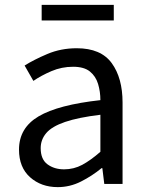

<svg xmlns="http://www.w3.org/2000/svg" viewBox="-20 -755 604 788"><path d="M217 13Q149 13 103.5 -27.5Q58 -68 58 -141Q58 -230 138.5 -277.5Q219 -325 392 -344Q392 -379 382.5 -410.5Q373 -442 349 -461.5Q325 -481 280 -481Q233 -481 191 -463Q149 -445 117 -423L81 -486Q119 -510 174.5 -533.5Q230 -557 295 -557Q394 -557 438.5 -496Q483 -435 483 -334V0H408L400 -65H397Q358 -33 312.5 -10Q267 13 217 13ZM243 -60Q283 -60 317.5 -78.5Q352 -97 392 -132V-284Q301 -273 247 -254.5Q193 -236 170 -209Q147 -182 147 -147Q147 -101 175 -80.5Q203 -60 243 -60ZM151 -671V-735H447V-671Z"/></svg>

Font: Chiron Sans HK TT
Style: Regular
Weight: 400
Designer: Ryoko NISHIZUKA 西塚涼子 (kana, bopomofo & ideographs); Paul D. Hunt (Latin, Greek & Cyrillic); Sandoll Communications 산돌커뮤니
Foundry: Adobe
Version: Version 2.022;hotconv 1.0.109;makeotfexe 2.5.65596